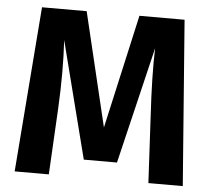

<svg xmlns="http://www.w3.org/2000/svg" viewBox="-50 -747 885 801"><g transform="rotate(5 392.0 -346.0)"><path d="M691 -692 744 0H600L585 -281Q575 -450 579 -563L462 -74H323L198 -564Q206 -434 198 -278L183 0H40L94 -692H281L395 -215L502 -692Z"/></g></svg>

Font: FiraGO SemiBold
Style: Regular
Weight: 600
Designer: bBox Type
Foundry: bBox Type GmbH
Version: Version 1.001;PS 001.001;hotconv 1.0.88;makeotf.lib2.5.64775